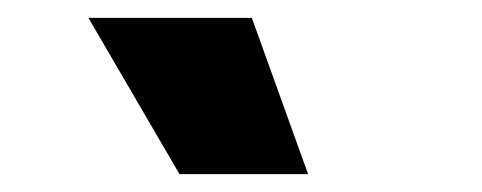

<svg xmlns="http://www.w3.org/2000/svg" viewBox="-20 -754 540 215"><path d="M325 -559H181L79 -734H262Z"/></svg>

Font: Work Sans ExtraBold
Style: Regular
Weight: 800
Designer: Wei Huang
Foundry: Wei Huang
Version: Version 1.500